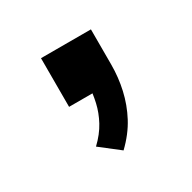

<svg xmlns="http://www.w3.org/2000/svg" viewBox="-73 -188 393 393"><g transform="rotate(-30 124.0 9.0)"><path d="M117 133 72 98Q91 80 101.5 60.5Q112 41 116.5 21Q121 1 122 -18L142 0H65V-115H183V-32Q183 -2 176.5 27Q170 56 156 82.5Q142 109 117 133Z"/></g></svg>

Font: Nunito Sans 10pt Medium
Style: Regular
Weight: 500
Designer: Vernon Adams
Foundry: Vernon Adams
Version: Version 3.101;gftools[0.9.27]